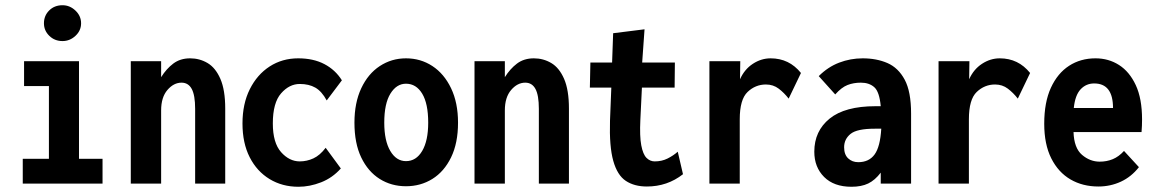

<svg xmlns="http://www.w3.org/2000/svg" viewBox="-20 -702 4420 734"><path d="M67 0V-95H167V-373H72V-468H282V-95H372V0ZM219 -545Q189 -545 168.5 -565Q148 -585 148 -613Q148 -642 168 -662Q188 -682 219 -682Q247 -682 268.5 -661.5Q290 -641 290 -613Q290 -585 268.5 -565Q247 -545 219 -545Z M480 0V-468H596V-407Q616 -439 642.5 -459Q669 -479 707 -479Q743 -479 773.5 -461Q804 -443 822.5 -400.5Q841 -358 841 -287V0H726V-286Q726 -338 713 -362Q700 -386 674 -386Q644 -386 620 -358Q596 -330 596 -280V0Z M1121 12Q1059 12 1010.5 -17.5Q962 -47 934.5 -101Q907 -155 907 -230Q907 -305 935 -361Q963 -417 1011 -448Q1059 -479 1120 -479Q1178 -479 1220 -457Q1262 -435 1287 -395L1229 -318Q1210 -353 1185.5 -367Q1161 -381 1126 -381Q1086 -381 1054.5 -345Q1023 -309 1023 -230Q1023 -156 1054.5 -120.5Q1086 -85 1126 -85Q1153 -85 1178 -96.5Q1203 -108 1225 -137L1283 -58Q1251 -22 1207.5 -5Q1164 12 1121 12Z M1532 10Q1476 10 1431.5 -18Q1387 -46 1361 -100Q1335 -154 1335 -233Q1335 -309 1361 -364.5Q1387 -420 1432 -449.5Q1477 -479 1532 -479Q1588 -479 1633 -449.5Q1678 -420 1704.5 -364.5Q1731 -309 1731 -233Q1731 -155 1704.5 -100.5Q1678 -46 1633 -18Q1588 10 1532 10ZM1532 -86Q1571 -86 1594 -125Q1617 -164 1617 -233Q1617 -306 1594 -344Q1571 -382 1532 -382Q1496 -382 1472.5 -344Q1449 -306 1449 -233Q1449 -164 1472 -125Q1495 -86 1532 -86Z M1794 0V-468H1910V-407Q1930 -439 1956.5 -459Q1983 -479 2021 -479Q2057 -479 2087.5 -461Q2118 -443 2136.5 -400.5Q2155 -358 2155 -287V0H2040V-286Q2040 -338 2027 -362Q2014 -386 1988 -386Q1958 -386 1934 -358Q1910 -330 1910 -280V0Z M2453 11Q2405 11 2372.5 -10.5Q2340 -32 2324.5 -87Q2309 -142 2312 -241L2317 -367H2235L2237 -463H2320L2324 -575L2444 -590L2435 -463H2560L2559 -367H2434L2428 -243Q2425 -181 2431.5 -146.5Q2438 -112 2451.5 -98.5Q2465 -85 2483 -85Q2510 -85 2532 -96Q2554 -107 2571 -122L2591 -36Q2531 11 2453 11Z M2692 0V-468H2810L2809 -399Q2826 -437 2858 -458Q2890 -479 2926 -479Q2997 -479 3042 -423L2995 -325Q2978 -347 2957 -363Q2936 -379 2908 -379Q2868 -379 2838 -350.5Q2808 -322 2808 -246V0Z M3235 12Q3168 12 3130.5 -25.5Q3093 -63 3093 -122Q3093 -201 3151.5 -248.5Q3210 -296 3327 -296Q3335 -296 3347 -296Q3342 -351 3322.5 -368.5Q3303 -386 3271 -386Q3243 -386 3220 -377Q3197 -368 3173 -341L3110 -411Q3145 -446 3188 -462.5Q3231 -479 3278 -479Q3331 -479 3372.5 -461Q3414 -443 3438.5 -397.5Q3463 -352 3463 -268V0H3347V-42Q3325 -13 3299 -0.5Q3273 12 3235 12ZM3207 -139Q3207 -111 3222.5 -96.5Q3238 -82 3261 -82Q3302 -82 3323.5 -111.5Q3345 -141 3349 -210Q3342 -210 3335.5 -210Q3329 -210 3324 -210Q3256 -210 3231.5 -190Q3207 -170 3207 -139Z M3568 0V-468H3686L3685 -399Q3702 -437 3734 -458Q3766 -479 3802 -479Q3873 -479 3918 -423L3871 -325Q3854 -347 3833 -363Q3812 -379 3784 -379Q3744 -379 3714 -350.5Q3684 -322 3684 -246V0Z M4179 11Q4119 11 4072.5 -16Q4026 -43 3999 -96.5Q3972 -150 3972 -229Q3972 -311 3997.5 -366.5Q4023 -422 4067 -450.5Q4111 -479 4168 -479Q4218 -479 4258 -453.5Q4298 -428 4322 -376.5Q4346 -325 4346 -245Q4346 -235 4345.5 -221Q4345 -207 4344 -197H4084Q4086 -136 4116.5 -110Q4147 -84 4184 -84Q4211 -84 4234 -93.5Q4257 -103 4277 -125L4334 -63Q4305 -26 4265 -7.5Q4225 11 4179 11ZM4085 -289H4235Q4235 -383 4163 -383Q4132 -383 4111 -360.5Q4090 -338 4085 -289Z"/></svg>

Font: Inconsolata SemiCondensed ExtraBold
Style: Regular
Weight: 800
Width: 4
Monospace: yes
Designer: Raph Levien, Cyreal, Brenton Simpson
Foundry: Raph Levien, Cyreal, Google
Version: Version 3.100; ttfautohint (v1.8.4.7-5d5b)